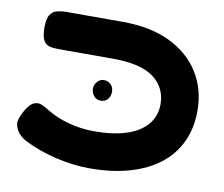

<svg xmlns="http://www.w3.org/2000/svg" viewBox="-70 -670 902 773"><g transform="rotate(10 381.0 -283.0)"><path d="M341 19Q274 19 203 2Q132 -15 74 -44Q50 -57 38 -73.5Q26 -90 24 -108Q23 -118 28 -132.5Q33 -147 42 -162Q54 -183 66 -193Q78 -203 95 -203Q101 -203 113 -197.5Q125 -192 141 -182Q180 -158 231 -144.5Q282 -131 335 -131Q412 -131 466.5 -149Q521 -167 550 -201.5Q579 -236 579 -284Q579 -352 526 -392Q473 -432 359 -432H133Q114 -432 98.5 -436Q83 -440 74 -456.5Q65 -473 65 -508Q65 -545 76 -561Q87 -577 105 -581Q123 -585 142 -585H371Q485 -585 565 -546.5Q645 -508 687.5 -440Q730 -372 730 -284Q730 -213 703.5 -156.5Q677 -100 626.5 -61Q576 -22 504.5 -1.5Q433 19 341 19ZM339 -257Q321 -257 310.5 -270Q300 -283 300 -301Q300 -315 311 -328Q322 -341 338 -341Q356 -341 367 -329Q378 -317 378 -300Q378 -282 367.5 -269.5Q357 -257 339 -257Z"/></g></svg>

Font: Fredoka Expanded SemiBold
Style: Regular
Weight: 600
Width: 7
Designer: Ben Nathan
Foundry: Milena B. Brandão, Ben Nathan
Version: Version 2.001